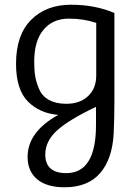

<svg xmlns="http://www.w3.org/2000/svg" viewBox="-20 -531 576 814"><path d="M254 263Q178 263 137.5 229Q97 195 97 134Q97 28 227 -44Q149 -50 98.5 -100.5Q48 -151 48 -261Q48 -383 112 -447Q176 -511 281 -511Q383 -511 465 -476V-102Q465 -30 462 35Q456 144 404 203.5Q352 263 254 263ZM388 -211V-434Q334 -452 272 -452Q204 -452 164.5 -405Q125 -358 125 -269Q125 -233 129.5 -206.5Q134 -180 147 -151Q160 -122 189 -106.5Q218 -91 261 -91Q319 -91 353.5 -123.5Q388 -156 388 -211ZM172 124Q172 203 261 203Q387 203 387 -1V-78Q273 -24 222.5 21.5Q172 67 172 124Z"/></svg>

Font: BreeCF
Style: Light
Weight: 300
Designer: Veronika Burian, Jos Scaglione
Foundry: TypeTogether
Version: Version 0.0.2